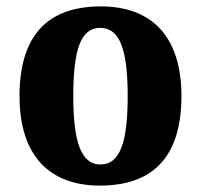

<svg xmlns="http://www.w3.org/2000/svg" viewBox="-20 -570 628 600"><path d="M292 10C460 10 547 -82 547 -270C547 -458 452 -550 295 -550C128 -550 41 -458 41 -270C41 -82 136 10 292 10ZM294 -56C232 -56 209 -130 209 -270C209 -411 231 -483 293 -483C356 -483 379 -411 379 -270C379 -130 357 -56 294 -56Z"/></svg>

Font: Noto Serif Sinhala SemiCondensed ExtraBold
Style: Regular
Weight: 800
Width: 4
Designer: Jelle Bosma - Monotype Design Team
Foundry: Monotype Imaging Inc.
Version: Version 2.007